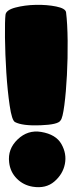

<svg xmlns="http://www.w3.org/2000/svg" viewBox="-20 -779 315 799"><path d="M231.9 -277.8Q222.7 -260.3 147.7 -257.6Q72.8 -254.9 42.5 -271Q29.3 -277.8 20.3 -339.6Q11.2 -401.4 6.3 -477.3Q1.5 -553.2 0.7 -623.5Q0 -693.8 2.9 -717.8Q5.4 -737.3 44.2 -747.6Q83 -757.8 128.9 -758.8Q174.8 -759.8 213.6 -752Q252.4 -744.1 254.9 -728Q260.7 -681.6 261.5 -609.1Q262.2 -536.6 258.5 -466.3Q254.9 -396 247.8 -341.6Q240.7 -287.1 231.9 -277.8ZM116.2 -2Q77.1 -8.3 49.8 -35.9Q22.5 -63.5 18.1 -103Q11.2 -158.7 53.5 -199Q95.7 -239.3 151.4 -230Q212.9 -219.7 235.6 -179.4Q258.3 -139.2 250 -96.7Q241.7 -54.2 206.3 -23.7Q170.9 6.8 116.2 -2Z"/></svg>

Font: ARCO
Style: Regular
Weight: 700
Designer: Rafael Olivo Díaz, Denis Ignatov
Foundry: Rafael Olivo Díaz
Version: Version 1.10 March 1, 2019